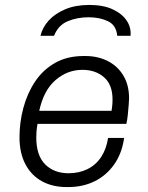

<svg xmlns="http://www.w3.org/2000/svg" viewBox="-20 -748 599 778"><path d="M250 10Q193 10 150 -13.5Q107 -37 83 -82.5Q59 -128 59 -192Q59 -253 75 -312Q91 -371 122.5 -418Q154 -465 203 -493Q252 -521 319 -521H326Q376 -521 416 -501Q456 -481 479.5 -442.5Q503 -404 503 -349Q503 -341 501.5 -323Q500 -305 498 -284Q496 -263 492 -246H132Q129 -229 128 -215.5Q127 -202 127 -191Q127 -118 163 -82Q199 -46 258 -46Q301 -46 335 -63Q369 -80 390 -112Q411 -144 418 -189H483Q474 -126 442.5 -81.5Q411 -37 363.5 -13.5Q316 10 256 10ZM139 -299H432Q435 -319 435.5 -328.5Q436 -338 436 -345Q436 -405 401.5 -435Q367 -465 314 -465Q253 -465 205 -423.5Q157 -382 139 -299ZM144 -603Q152 -637 177.5 -665Q203 -693 244.5 -710.5Q286 -728 342 -728Q398 -728 436 -710.5Q474 -693 493 -665Q512 -637 509 -603H455Q451 -646 417.5 -662Q384 -678 339 -678Q293 -678 254.5 -662Q216 -646 199 -603Z"/></svg>

Font: Chivo Medium ExtraLight
Style: Italic
Weight: 250
Italic angle: -8.05°
Version: Version 2.002